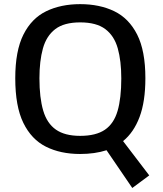

<svg xmlns="http://www.w3.org/2000/svg" viewBox="-20 -747 801 946"><path d="M631.8 179.2 504.9 -6.8Q476.1 2.4 443.4 7.1Q410.6 11.7 374.5 11.7Q278.3 11.7 206.5 -24.2Q134.8 -60.1 95 -141.6Q55.2 -223.1 55.2 -361.3Q55.2 -496.6 95.5 -576.7Q135.7 -656.7 207.8 -691.7Q279.8 -726.6 375 -726.6Q470.7 -726.6 543 -691.7Q615.2 -656.7 655.8 -576.7Q696.3 -496.6 696.3 -361.8Q696.3 -246.6 667.7 -170.7Q639.2 -94.7 586.4 -51.8L715.3 117.2ZM375 -77.6Q452.6 -77.6 496.8 -107.7Q541 -137.7 559.3 -200.4Q577.6 -263.2 577.6 -360.8Q577.6 -446.8 560.3 -508.5Q543 -570.3 499 -603.5Q455.1 -636.7 375 -636.7Q295.4 -636.7 252 -603.3Q208.5 -569.8 191.4 -508.1Q174.3 -446.3 174.3 -361.3Q174.3 -265.1 192.9 -202.1Q211.4 -139.2 255.4 -108.4Q299.3 -77.6 375 -77.6Z"/></svg>

Font: Pontano Sans
Style: Bold
Weight: 700
Designer: Vernon Adams
Foundry: Vernon Adams
Version: Version 2.001